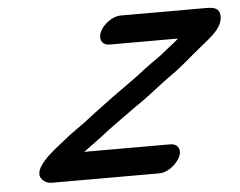

<svg xmlns="http://www.w3.org/2000/svg" viewBox="-43 -558 774 618"><g transform="rotate(-5 344.0 -248.5)"><path d="M324 -417H545L542 -414C531 -404 517 -394 506 -385C482 -364 458 -350 432 -330C383 -291 330 -257 281 -219C253 -199 226 -176 198 -157C179 -144 166 -134 148 -119C118 -96 42 -39 68 -6C76 5 89 10 100 10H449C473 10 503 -12 515 -36C527 -60 515 -80 491 -80H213C238 -99 266 -118 292 -139C323 -163 359 -187 391 -211C430 -236 472 -272 510 -299C546 -323 581 -356 615 -383C646 -409 693 -440 688 -482C685 -501 673 -507 644 -507H367C343 -507 313 -486 301 -462C289 -438 300 -417 324 -417Z"/></g></svg>

Font: Electronic
Style: BlkUltIt
Weight: 900
Version: Version 1.011